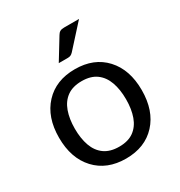

<svg xmlns="http://www.w3.org/2000/svg" viewBox="-172 -844 911 971"><g transform="rotate(-30 283.5 -358.5)"><path d="M284 7Q173 7 107.5 -63.5Q42 -134 42 -254Q42 -373.5 107.5 -444Q173 -514.5 284 -514.5Q395 -514.5 460 -444Q525 -373.5 525 -254Q525 -134 460 -63.5Q395 7 284 7ZM284 -62.5Q336.5 -62.5 369.2 -86.2Q402 -110 417.5 -153Q433 -196 433 -253.5Q433 -310.5 417.5 -353.8Q402 -397 369.2 -421Q336.5 -445 284 -445Q231 -445 198 -421Q165 -397 149.5 -353.8Q134 -310.5 134 -253.5Q134 -196 149.5 -153Q165 -110 198.2 -86.2Q231.5 -62.5 284 -62.5ZM282.5 -581.5H229.5L303.5 -702.5Q310 -714 318.8 -719Q327.5 -724 343 -724H430L313.5 -595.5Q306.5 -588 299.5 -584.8Q292.5 -581.5 282.5 -581.5Z"/></g></svg>

Font: Verano Sans
Style: Regular
Weight: 400
Designer: Lukasz Dziedzic with Adam Twardoch and Botio Nikoltchev
Foundry: tyPoland Lukasz Dziedzic
Version: Version 3.001;December 28, 2019;FontCreator 12.0.0.2547 64-b